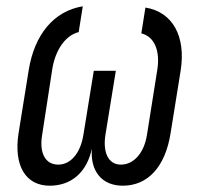

<svg xmlns="http://www.w3.org/2000/svg" viewBox="-20 -580 640 610"><path d="M138 10C207 10 256 -33 272 -108C266 -36 304 10 370 10C450 10 505 -50 522 -157L554 -356C571 -464 529 -542 442 -556L429 -474C470 -464 489 -420 480 -360L447 -152C438 -94 405 -57 364 -57C325 -57 306 -94 315 -152L348 -355H278L245 -152C236 -94 205 -57 165 -57C124 -57 104 -94 114 -152L146 -360C156 -423 189 -468 230 -478L243 -560C151 -545 89 -470 71 -356L39 -157C23 -54 61 10 138 10Z"/></svg>

Font: JetBrains Mono Light
Style: Italic
Weight: 336
Italic angle: -9°
Monospace: yes
Designer: Philipp Nurullin, Konstantin Bulenkov
Foundry: JetBrains
Version: Version 2.305